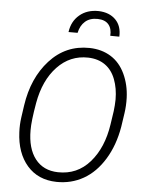

<svg xmlns="http://www.w3.org/2000/svg" viewBox="-61 -971 783 1029"><g transform="rotate(5 330.5 -456.0)"><path d="M58.6 0ZM281.7 9.8Q182.1 7.8 123.8 -59.3Q65.4 -126.5 60.5 -238.8Q58.6 -277.8 64 -316.4L73.7 -383.8Q95.7 -532.7 181.2 -627Q268.6 -723.1 397 -720.7Q462.4 -719.2 511.5 -688.7Q560.5 -658.2 587.9 -599.9Q615.2 -541.5 617.7 -471.7Q619.1 -429.7 613.3 -389.6L602.1 -314.5Q585 -213.9 538.8 -138.7Q492.7 -63.5 426.8 -26.1Q360.8 11.2 281.7 9.8ZM554.7 -395Q558.6 -425.8 559.1 -457.5Q559.1 -517.1 540.5 -565.9Q522 -614.7 484.6 -640.9Q447.3 -667 394 -668.5Q296.4 -670.9 227.5 -598.4Q158.7 -525.9 136.7 -402.3Q119.1 -302.2 119.6 -254.4Q119.6 -155.8 162.8 -100.1Q206.1 -44.4 284.7 -42.5Q388.7 -40 456.8 -117.7Q524.9 -195.3 543.9 -322.8ZM501 -795.4Q503.9 -833.5 485.1 -856Q466.3 -878.4 426.8 -879.4Q384.8 -880.4 359.1 -857.9Q333.5 -835.4 325.2 -795.9H276.4Q284.2 -854 325 -888.4Q365.7 -922.9 427.7 -921.9Q485.8 -919.9 519.3 -886Q552.7 -852.1 549.8 -794.9Z"/></g></svg>

Font: Roboto Light
Style: Italic
Weight: 300
Italic angle: -12°
Designer: Google
Version: Version 2.134; 2016; ttfautohint (v1.6)